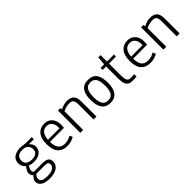

<svg xmlns="http://www.w3.org/2000/svg" viewBox="174 -1692 2930 2930"><g transform="rotate(-45 1639.5 -226.5)"><path d="M254.4 114.7Q333.5 114.7 373 87.9Q412.6 61 412.6 23.9Q412.6 -3.9 398.2 -17.8Q383.8 -31.7 340.8 -31.7H155.8Q120.1 2 120.1 38.6Q120.1 48.3 121.3 55.4Q122.6 62.5 126.5 72.3Q130.4 82 139.4 88.9Q148.4 95.7 162.4 102.1Q176.3 108.4 200 111.6Q223.6 114.7 254.4 114.7ZM362.3 -477.1H502.4V-431.2H393.6Q418.9 -412.1 432.6 -384.3Q446.3 -356.4 446.3 -329.1Q446.3 -262.7 396.5 -223.4Q346.7 -184.1 265.6 -184.1Q210 -184.1 165 -202.1Q132.8 -149.9 132.8 -124Q132.8 -112.3 136.7 -101.3Q140.6 -90.3 144.5 -85.4L147.9 -80.6H333Q410.2 -80.6 440.7 -56.6Q471.2 -32.7 471.2 20Q471.2 40 465.1 59.1Q459 78.1 443.4 97.9Q427.7 117.7 403.8 132.6Q379.9 147.5 340.6 156.7Q301.3 166 251.5 166Q205.1 166 169.2 157.5Q133.3 148.9 112.8 136.5Q92.3 124 79.3 106.9Q66.4 89.8 62 75.2Q57.6 60.5 57.6 45.4Q57.6 18.1 75.9 -9.3Q94.2 -36.6 111.8 -46.9Q95.7 -57.6 86.4 -77.1Q77.1 -96.7 77.1 -115.7Q77.1 -141.6 88.4 -164.6Q99.6 -187.5 127.4 -227.1Q73.2 -272.5 73.2 -335.9Q73.2 -412.6 126.2 -450.4Q179.2 -488.3 263.2 -488.3Q285.2 -488.3 314.5 -482.7Q343.8 -477.1 362.3 -477.1ZM266.1 -441.9Q198.7 -441.9 167.2 -413.1Q135.7 -384.3 135.7 -336.4Q135.7 -285.6 168.9 -258.8Q202.1 -231.9 261.2 -231.9Q323.7 -231.9 356.4 -256.8Q389.2 -281.7 389.2 -331.1Q389.2 -378.9 357.9 -410.4Q326.7 -441.9 266.1 -441.9Z M781.2 -437Q719.7 -437 687 -394.3Q654.3 -351.6 648.4 -272.9H896V-297.4Q896 -361.3 865 -399.2Q834 -437 781.2 -437ZM789.6 -46.9Q864.7 -46.9 926.3 -85.9L945.3 -36.6Q912.1 -16.1 871.1 -5.6Q830.1 4.9 793 4.9Q694.3 4.9 640.1 -54.7Q585.9 -114.3 585.9 -242.2Q585.9 -364.7 638.7 -426.5Q691.4 -488.3 780.8 -488.3Q861.3 -488.3 907.7 -435.5Q954.1 -382.8 954.1 -294.9Q954.1 -274.9 950.2 -229H648.4Q648.9 -185.5 657.2 -152.6Q665.5 -119.6 678.2 -99.9Q690.9 -80.1 709.7 -67.9Q728.5 -55.7 747.6 -51.3Q766.6 -46.9 789.6 -46.9Z M1134.8 -401.4V0H1072.3V-481H1123.5L1127.9 -449.7Q1175.8 -472.2 1208 -480.2Q1240.2 -488.3 1277.3 -488.3Q1351.6 -488.3 1387 -447.8Q1422.4 -407.2 1422.4 -323.7V0H1359.9V-326.2Q1359.9 -385.7 1341.1 -411.4Q1322.3 -437 1273.9 -437Q1199.7 -437 1134.8 -401.4Z M1537.6 -241.7Q1537.6 -365.2 1582.8 -426.8Q1627.9 -488.3 1725.1 -488.3Q1822.3 -488.3 1867.4 -426.8Q1912.6 -365.2 1912.6 -241.7Q1912.6 -123.5 1866.5 -59.3Q1820.3 4.9 1725.1 4.9Q1629.9 4.9 1583.7 -59.3Q1537.6 -123.5 1537.6 -241.7ZM1600.1 -241.7Q1600.1 -195.8 1606 -161.9Q1611.8 -127.9 1625.7 -101.1Q1639.6 -74.2 1664.6 -60.5Q1689.5 -46.9 1725.1 -46.9Q1760.7 -46.9 1785.6 -60.5Q1810.5 -74.2 1824.5 -101.1Q1838.4 -127.9 1844.2 -161.9Q1850.1 -195.8 1850.1 -241.7Q1850.1 -277.3 1846.4 -306.2Q1842.8 -335 1833.7 -359.9Q1824.7 -384.8 1810.5 -401.4Q1796.4 -418 1774.9 -427.5Q1753.4 -437 1725.1 -437Q1696.8 -437 1675.3 -427.5Q1653.8 -418 1639.6 -401.4Q1625.5 -384.8 1616.5 -359.9Q1607.4 -335 1603.8 -306.2Q1600.1 -277.3 1600.1 -241.7Z M2195.8 4.9Q2156.7 3.9 2131.6 -7.8Q2106.4 -19.5 2092.3 -44.7Q2078.1 -69.8 2072.8 -103.8Q2067.4 -137.7 2067.4 -189.5V-437H1992.7V-481H2069.3L2081.5 -618.7H2129.9V-481H2280.3V-437H2129.9V-188.5Q2129.9 -141.6 2135 -112.3Q2140.1 -83 2152.1 -69.1Q2164.1 -55.2 2177.2 -51Q2190.4 -46.9 2212.4 -46.9Q2262.7 -46.9 2285.6 -50.3L2288.1 0Q2249 4.9 2195.8 4.9Z M2575.7 -437Q2514.2 -437 2481.4 -394.3Q2448.7 -351.6 2442.9 -272.9H2690.4V-297.4Q2690.4 -361.3 2659.4 -399.2Q2628.4 -437 2575.7 -437ZM2584 -46.9Q2659.2 -46.9 2720.7 -85.9L2739.7 -36.6Q2706.5 -16.1 2665.5 -5.6Q2624.5 4.9 2587.4 4.9Q2488.8 4.9 2434.6 -54.7Q2380.4 -114.3 2380.4 -242.2Q2380.4 -364.7 2433.1 -426.5Q2485.8 -488.3 2575.2 -488.3Q2655.8 -488.3 2702.1 -435.5Q2748.5 -382.8 2748.5 -294.9Q2748.5 -274.9 2744.6 -229H2442.9Q2443.4 -185.5 2451.7 -152.6Q2460 -119.6 2472.7 -99.9Q2485.4 -80.1 2504.2 -67.9Q2522.9 -55.7 2542 -51.3Q2561 -46.9 2584 -46.9Z M2929.2 -401.4V0H2866.7V-481H2918L2922.4 -449.7Q2970.2 -472.2 3002.4 -480.2Q3034.7 -488.3 3071.8 -488.3Q3146 -488.3 3181.4 -447.8Q3216.8 -407.2 3216.8 -323.7V0H3154.3V-326.2Q3154.3 -385.7 3135.5 -411.4Q3116.7 -437 3068.4 -437Q2994.1 -437 2929.2 -401.4Z"/></g></svg>

Font: Anaheim
Style: Regular
Weight: 400
Designer: vernon adams
Foundry: vernon adams
Version: Version 1.002; ttfautohint (v0.93.5-3d13) -l 8 -r 50 -G 200 